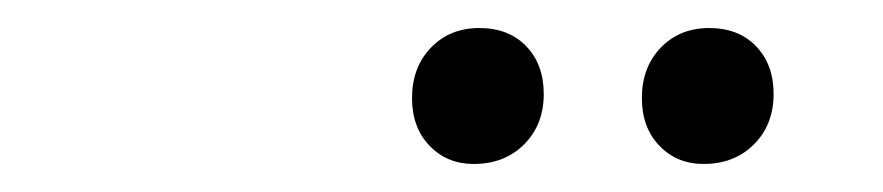

<svg xmlns="http://www.w3.org/2000/svg" viewBox="-20 -701 630 137"><path d="M274 -631Q274 -653 287.5 -667Q301 -681 322 -681Q343 -681 355.5 -668Q368 -655 368 -634Q368 -612 354 -598Q340 -584 318 -584Q299 -584 286.5 -597Q274 -610 274 -631ZM486 -681Q507 -681 519.5 -668Q532 -655 532 -634Q532 -612 518 -598Q504 -584 482 -584Q463 -584 450.5 -597Q438 -610 438 -631Q438 -653 451.5 -667Q465 -681 486 -681Z"/></svg>

Font: Nyght Serif Light Italic
Style: Regular
Weight: 300
Italic angle: -16°
Designer: Maksym Kobuzan
Version: Version 0.410